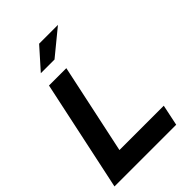

<svg xmlns="http://www.w3.org/2000/svg" viewBox="-262 -1029 1142 1142"><g transform="rotate(-45 309.0 -458.5)"><path d="M6 0 155 -700H300.9L179.9 -132.3H552.8L525.1 0ZM172.4 -786 289.4 -917.3H447.7L287.5 -786Z"/></g></svg>

Font: Red Hat Display VF
Style: Italic
Weight: 300
Italic angle: -12°
Designer: Pentagram, MCKL
Foundry: Pentagram, MCKL
Version: Version 1.010